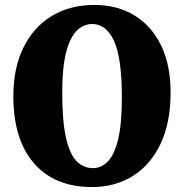

<svg xmlns="http://www.w3.org/2000/svg" viewBox="-20 -738 744 776"><path d="M361.5 -718Q455 -718 524.2 -675.2Q593.5 -632.5 631.5 -553.5Q669.5 -474.5 669.5 -365Q669.5 -241 628.5 -155.8Q587.5 -70.5 516 -26.2Q444.5 18 353 18Q201 18 117.5 -77.8Q34 -173.5 34 -350Q34 -462.5 74.5 -545.2Q115 -628 188.5 -673Q262 -718 361.5 -718ZM472.5 -343Q472.5 -504.5 440.8 -572.8Q409 -641 353 -641Q295 -641 263.2 -573.2Q231.5 -505.5 231.5 -365Q231.5 -251.5 246 -184.5Q260.5 -117.5 288.2 -88Q316 -58.5 356 -58.5Q389 -58.5 415.5 -85.2Q442 -112 457.2 -174Q472.5 -236 472.5 -343Z"/></svg>

Font: Fraunces 9pt SuperSoft
Style: Bold
Weight: 700
Version: Version 1.000;[b76b70a41]